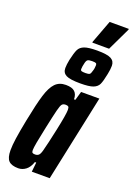

<svg xmlns="http://www.w3.org/2000/svg" viewBox="-174 -995 741 1067"><g transform="rotate(20 196.5 -461.0)"><path d="M6 -72Q6 -101 12 -143Q18 -185 32 -256Q53 -362 69.5 -415.5Q86 -469 109.5 -493.5Q133 -518 172 -518Q209 -518 225 -502.5Q241 -487 241 -458H249L264 -510H372L264 0H158L164 -56H156Q145 -23 124.5 -7.5Q104 8 80 8Q41 8 23.5 -9.5Q6 -27 6 -72ZM177 -132Q188 -172 208.5 -268Q229 -364 229 -391Q229 -406 224 -410Q219 -414 208 -414Q194 -414 187 -406Q180 -398 172 -366.5Q164 -335 147 -255Q122 -140 122 -115Q122 -103 126.5 -99.5Q131 -96 142 -96Q155 -96 163 -103Q171 -110 177 -132ZM136 -605Q136 -625 142 -655Q152 -700 161.5 -719.5Q171 -739 195 -748Q219 -757 270 -757Q330 -757 352.5 -744.5Q375 -732 375 -705Q375 -684 369 -655Q360 -609 351 -590Q342 -571 318.5 -562Q295 -553 243 -553Q182 -553 159 -565Q136 -577 136 -605ZM285 -642Q288 -650 289.5 -660Q291 -670 291 -678Q291 -686 286 -689Q281 -692 264 -692Q246 -692 238.5 -688Q231 -684 227 -668Q221 -644 221 -630Q221 -622 227 -619.5Q233 -617 251 -617Q268 -617 274.5 -621Q281 -625 285 -642ZM229 -789V-794L280 -930H393V-925L328 -789Z"/></g></svg>

Font: Saira Ultra Condensed ExtraBold
Style: Italic
Weight: 800
Width: 1
Italic angle: -12°
Designer: Hector Gatti with collaboration of the Omnibus-Type team
Foundry: Omnibus-Type
Version: Version 1.001; ttfautohint (v1.8)